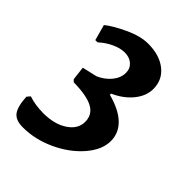

<svg xmlns="http://www.w3.org/2000/svg" viewBox="-181 -601 792 792"><g transform="rotate(45 215.0 -205.0)"><path d="M14 0 26 -14Q64 -1 112 -1Q176 -1 217.5 -28.5Q259 -56 259 -98Q259 -140 223 -159.5Q187 -179 110 -180L101 -189L94 -249L159 -264Q193 -279 214 -305Q235 -331 235 -360Q235 -385 217.5 -400.5Q200 -416 172 -416Q147 -416 117.5 -402.5Q88 -389 63 -366H50L31 -435Q59 -458 114.5 -484Q170 -510 215 -510Q281 -510 321.5 -478Q362 -446 362 -393Q362 -352 332 -315Q302 -278 252 -256V-249Q320 -231 355 -197.5Q390 -164 390 -117Q390 -66 346 -15Q302 36 233 68Q164 100 93 100Q51 100 34 77.5Q17 55 14 0Z"/></g></svg>

Font: Alegreya
Style: Bold
Weight: 700
Designer: Juan Pablo del Peral
Foundry: Huerta Tipografica
Version: Version 2.008; ttfautohint (v1.8)